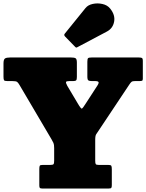

<svg xmlns="http://www.w3.org/2000/svg" viewBox="-25 -1079 838 1099"><path d="M200 -18V-112Q200 -126.5 203 -130.8Q206 -135 220 -135H263Q278 -135 281.5 -139.5Q285 -144 285 -159.5V-231.5Q285 -252 281 -260.5Q277 -269 270.5 -280.5L87 -592Q79.5 -605 73.2 -610Q67 -615 44.5 -615H16.5Q1 -615 -2 -620Q-5 -625 -5 -640.5V-715Q-5 -738.5 3.5 -744.2Q12 -750 33.5 -750H380.5Q399.5 -750 407.2 -745.8Q415 -741.5 415 -721V-638.5Q415 -623.5 410.8 -619.2Q406.5 -615 394.5 -615H372Q355 -615 353 -609.8Q351 -604.5 360 -588L421 -485.5Q438.5 -455.5 443.8 -457.5Q449 -459.5 466.5 -487.5L533 -590Q543 -606 538 -610.5Q533 -615 521 -615H500Q486.5 -615 480.8 -618.8Q475 -622.5 475 -641.5V-725Q475 -742 479.2 -746Q483.5 -750 500 -750H768Q781 -750 786.8 -747.5Q792.5 -745 792.5 -730.5V-628.5Q792.5 -619 788.2 -617Q784 -615 774 -615H748.5Q734 -615 728.2 -610.8Q722.5 -606.5 714.5 -594L540 -332Q531.5 -319 525.8 -310.8Q520 -302.5 520 -279V-158.5Q520 -144.5 523 -139.8Q526 -135 540 -135H594.5Q609 -135 612 -130.2Q615 -125.5 615 -110.5V-19.5Q615 -8 612.2 -4Q609.5 0 598 0H216Q206 0 203 -3.5Q200 -7 200 -18ZM403.5 -812.5 347 -870.5Q338.5 -879.5 347.5 -888.5L464.5 -1033Q478.5 -1050.5 505.8 -1056.5Q533 -1062.5 561.2 -1056.2Q589.5 -1050 605.5 -1030Q635.5 -993 628.2 -954.8Q621 -916.5 587 -898.5L419 -809.5Q413.5 -806 410.5 -807Q407.5 -808 403.5 -812.5Z"/></svg>

Font: Besley* Narrow Fatface
Style: Regular
Weight: 900
Width: 4
Designer: Owen Earl
Foundry: indestructible type*
Version: Version 3.000; ttfautohint (v1.8.3)